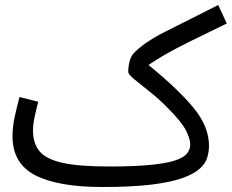

<svg xmlns="http://www.w3.org/2000/svg" viewBox="-20 -727 927 768"><path d="M390 21 416 -61Q514 -61 577.5 -67Q641 -73 676.5 -84Q712 -95 726.5 -111.5Q741 -128 741 -149Q741 -172 723.5 -206Q706 -240 652 -294Q615 -332 578 -361Q541 -390 517 -410Q493 -430 493 -439Q493 -462 498.5 -482Q504 -502 514 -513Q554 -556 639.5 -599.5Q725 -643 853 -707L887 -633Q796 -589 738.5 -560.5Q681 -532 643.5 -510.5Q606 -489 574 -467Q691 -372 753.5 -296.5Q816 -221 816 -144Q816 -121 809 -97Q802 -73 778.5 -52Q755 -31 709 -14.5Q663 2 585 11.5Q507 21 390 21ZM390 21Q212 21 121 -26Q30 -73 30 -182Q30 -219 39 -260.5Q48 -302 58 -339L133 -320Q127 -298 119.5 -264.5Q112 -231 112 -205Q112 -153 138.5 -121.5Q165 -90 231 -75.5Q297 -61 416 -61L436 -11Z"/></svg>

Font: Noto IKEA Arabic
Style: Regular
Weight: 400
Designer: Monotype Design Team
Foundry: Monotype Imaging Inc.
Version: Version 1.200